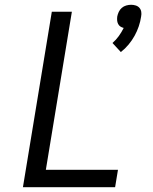

<svg xmlns="http://www.w3.org/2000/svg" viewBox="-20 -784 640 804"><path d="M486 -566 451 -604Q466 -617 477.5 -633Q489 -649 498 -667Q490 -669 484 -673Q478 -677 474.5 -684Q471 -691 470.5 -699Q470 -707 471 -715Q473 -725 477.5 -734.5Q482 -744 490 -751Q498 -758 508.5 -761Q519 -764 529 -764Q539 -764 548.5 -761Q558 -758 564 -751Q570 -744 571.5 -734.5Q573 -725 571 -715Q568 -694 561 -673.5Q554 -653 543.5 -634Q533 -615 518.5 -597.5Q504 -580 486 -566ZM76 0 197 -735H281L172 -73H474L462 0Z"/></svg>

Font: Iosevka Aile
Style: Italic
Weight: 400
Italic angle: -9°
Designer: Belleve Invis
Foundry: Belleve Invis
Version: Version 28.0.1; ttfautohint (v1.8.4)